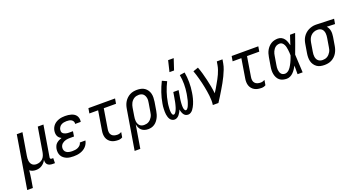

<svg xmlns="http://www.w3.org/2000/svg" viewBox="-82 -1529 4660 2519"><g transform="rotate(-20 2248.0 -269.5)"><path d="M-28 215 94 -520H173L121 -208Q118 -191 117 -174Q116 -157 118 -140.5Q120 -124 126.5 -109Q133 -94 144.5 -83Q156 -72 171.5 -67Q187 -62 204 -62Q227 -62 250.5 -70.5Q274 -79 291.5 -96.5Q309 -114 318 -137Q327 -160 331 -183L387 -520H466L394 -87Q393 -82 394 -77Q395 -72 397.5 -68.5Q400 -65 405 -63.5Q410 -62 415 -62H436L435 8H403Q384 8 365.5 3Q347 -2 334 -14Q321 -26 316.5 -44.5Q312 -63 314 -82Q304 -62 289 -45Q274 -28 255 -15.5Q236 -3 214.5 2.5Q193 8 172 8Q148 8 125.5 1.5Q103 -5 86 -20Q83 12 78.5 44Q74 76 69 108L51 215Z M698 8Q673 8 648 5Q623 2 601 -7Q579 -16 560.5 -31Q542 -46 531 -66.5Q520 -87 517 -111.5Q514 -136 518 -161Q522 -181 530.5 -200.5Q539 -220 555 -234Q571 -248 590 -257.5Q609 -267 629 -273Q613 -281 600 -293Q587 -305 580 -321Q573 -337 571.5 -355.5Q570 -374 573 -393Q576 -414 585.5 -434Q595 -454 610 -470.5Q625 -487 645 -498.5Q665 -510 685.5 -516.5Q706 -523 727.5 -525.5Q749 -528 770 -528Q792 -528 813 -525.5Q834 -523 854.5 -517Q875 -511 892.5 -500Q910 -489 921.5 -472.5Q933 -456 937.5 -435Q942 -414 939 -392L937 -385H859L860 -388Q863 -406 854.5 -421Q846 -436 831.5 -444.5Q817 -453 799.5 -455.5Q782 -458 764 -458Q746 -458 727.5 -454.5Q709 -451 692 -441.5Q675 -432 664 -415.5Q653 -399 650 -381Q648 -369 649.5 -357Q651 -345 658 -336Q665 -327 675 -321Q685 -315 696.5 -311.5Q708 -308 720 -306.5Q732 -305 744 -305H800L789 -235H733Q719 -235 704.5 -234Q690 -233 676 -229.5Q662 -226 648.5 -219.5Q635 -213 623.5 -203.5Q612 -194 604.5 -180.5Q597 -167 595 -153Q591 -131 599 -111.5Q607 -92 623.5 -81Q640 -70 661 -66Q682 -62 704 -62Q723 -62 743 -64.5Q763 -67 782 -75.5Q801 -84 816 -100Q831 -116 834 -135H912V-134Q908 -112 897 -90.5Q886 -69 869.5 -52Q853 -35 832 -23Q811 -11 788 -4Q765 3 742.5 5.5Q720 8 698 8Z M1321 8Q1295 8 1270.5 3.5Q1246 -1 1225 -12.5Q1204 -24 1188 -43Q1172 -62 1164.5 -85Q1157 -108 1156.5 -134Q1156 -160 1161 -186L1204 -450H1082L1094 -520H1466L1454 -450H1283L1238 -174Q1234 -151 1237 -129Q1240 -107 1254 -91Q1268 -75 1289.5 -68.5Q1311 -62 1333 -62Q1348 -62 1362.5 -66Q1377 -70 1391 -78L1379 -8Q1366 0 1351 4Q1336 8 1321 8Z M1551 215H1472L1564 -339Q1568 -364 1576 -388.5Q1584 -413 1598 -435.5Q1612 -458 1632 -476.5Q1652 -495 1675.5 -507Q1699 -519 1724 -523.5Q1749 -528 1773 -528Q1802 -528 1829.5 -522Q1857 -516 1879 -500.5Q1901 -485 1916 -462.5Q1931 -440 1937.5 -413.5Q1944 -387 1943 -358Q1942 -329 1938 -301L1918 -181Q1914 -158 1907.5 -135.5Q1901 -113 1890 -91.5Q1879 -70 1864 -51Q1849 -32 1828.5 -18Q1808 -4 1785 2Q1762 8 1739 8Q1713 8 1689 0.5Q1665 -7 1647 -23Q1629 -39 1619 -61.5Q1609 -84 1605 -109ZM1708 -62Q1724 -62 1740.5 -65.5Q1757 -69 1772 -78Q1787 -87 1799 -100Q1811 -113 1820 -128.5Q1829 -144 1833.5 -160Q1838 -176 1840 -192L1860 -312Q1863 -329 1864.5 -346.5Q1866 -364 1863 -380.5Q1860 -397 1853 -412Q1846 -427 1834.5 -437.5Q1823 -448 1807 -453Q1791 -458 1774 -458Q1758 -458 1741 -454.5Q1724 -451 1709 -442Q1694 -433 1682 -420Q1670 -407 1661.5 -391.5Q1653 -376 1648.5 -360Q1644 -344 1641 -328L1623 -217Q1620 -199 1618.5 -181Q1617 -163 1619 -146Q1621 -129 1627.5 -113Q1634 -97 1645.5 -85Q1657 -73 1673.5 -67.5Q1690 -62 1708 -62Z M2108 8Q2088 8 2072 -1Q2056 -10 2046 -25Q2036 -40 2030.5 -57.5Q2025 -75 2022 -93.5Q2019 -112 2019 -131.5Q2019 -151 2019.5 -170Q2020 -189 2022 -208.5Q2024 -228 2028 -247Q2040 -319 2064 -389.5Q2088 -460 2122 -528L2186 -499Q2154 -436 2132 -369.5Q2110 -303 2099 -236Q2097 -227 2095.5 -217Q2094 -207 2093 -197Q2092 -187 2091.5 -177.5Q2091 -168 2090 -158Q2089 -148 2089 -138.5Q2089 -129 2089.5 -119.5Q2090 -110 2091 -100.5Q2092 -91 2094.5 -82Q2097 -73 2102 -65Q2107 -57 2117 -57Q2126 -57 2134 -64Q2142 -71 2147 -79.5Q2152 -88 2156.5 -97Q2161 -106 2164.5 -114.5Q2168 -123 2171 -132Q2174 -141 2176.5 -150.5Q2179 -160 2181.5 -169Q2184 -178 2186 -187Q2188 -196 2190 -205Q2192 -214 2193.5 -223.5Q2195 -233 2196.5 -242Q2198 -251 2200 -260L2213 -338H2287L2274 -260Q2272 -251 2270.5 -242Q2269 -233 2267.5 -223.5Q2266 -214 2265 -205Q2264 -196 2263 -187Q2262 -178 2261.5 -169Q2261 -160 2260.5 -151Q2260 -142 2260 -133Q2260 -124 2260.5 -115Q2261 -106 2262 -97Q2263 -88 2266 -80Q2269 -72 2274 -64.5Q2279 -57 2288 -57Q2297 -57 2304.5 -64Q2312 -71 2317 -79Q2322 -87 2326 -95.5Q2330 -104 2333.5 -113Q2337 -122 2340 -130.5Q2343 -139 2346 -148Q2349 -157 2351.5 -166Q2354 -175 2355.5 -183.5Q2357 -192 2359 -201Q2361 -210 2363 -219Q2365 -228 2366.5 -237Q2368 -246 2370 -255Q2381 -322 2381 -388Q2381 -454 2369 -517L2440 -528Q2452 -460 2452.5 -388.5Q2453 -317 2441 -245Q2438 -227 2434.5 -208.5Q2431 -190 2426 -171.5Q2421 -153 2415 -134.5Q2409 -116 2401.5 -98.5Q2394 -81 2384.5 -63.5Q2375 -46 2363 -30Q2351 -14 2333 -3Q2315 8 2297 8Q2277 8 2260.5 -1Q2244 -10 2234.5 -25.5Q2225 -41 2219 -58.5Q2213 -76 2211 -95Q2204 -78 2194.5 -61Q2185 -44 2173 -28.5Q2161 -13 2143.5 -2.5Q2126 8 2108 8ZM2255 -600 2292 -754H2370L2319 -600Z M2642 0Q2647 -33 2646 -66Q2645 -99 2641.5 -131.5Q2638 -164 2632.5 -195.5Q2627 -227 2621 -258.5Q2615 -290 2607.5 -321Q2600 -352 2591.5 -383Q2583 -414 2574 -444Q2565 -474 2554 -503L2626 -528Q2644 -481 2657.5 -433Q2671 -385 2682.5 -336Q2694 -287 2703.5 -237Q2713 -187 2718 -136Q2736 -162 2751.5 -189Q2767 -216 2782.5 -243Q2798 -270 2813 -297.5Q2828 -325 2840.5 -353Q2853 -381 2863 -410Q2873 -439 2878 -468L2887 -520H2966L2957 -468Q2950 -427 2934 -386Q2918 -345 2899 -305.5Q2880 -266 2858.5 -227.5Q2837 -189 2814 -151Q2791 -113 2768 -75Q2745 -37 2720 0Z M3321 8Q3295 8 3270.5 3.5Q3246 -1 3225 -12.5Q3204 -24 3188 -43Q3172 -62 3164.5 -85Q3157 -108 3156.5 -134Q3156 -160 3161 -186L3204 -450H3082L3094 -520H3466L3454 -450H3283L3238 -174Q3234 -151 3237 -129Q3240 -107 3254 -91Q3268 -75 3289.5 -68.5Q3311 -62 3333 -62Q3348 -62 3362.5 -66Q3377 -70 3391 -78L3379 -8Q3366 0 3351 4Q3336 8 3321 8Z M3673 8Q3646 8 3620 1Q3594 -6 3574.5 -22Q3555 -38 3543 -61.5Q3531 -85 3526 -111Q3521 -137 3522 -164.5Q3523 -192 3528 -219L3548 -339Q3552 -363 3559 -386.5Q3566 -410 3578 -431.5Q3590 -453 3607.5 -472Q3625 -491 3646.5 -504Q3668 -517 3692.5 -522.5Q3717 -528 3740 -528Q3767 -528 3790 -516Q3813 -504 3828 -483.5Q3843 -463 3851.5 -439Q3860 -415 3866 -389L3867 -392Q3877 -424 3887.5 -456Q3898 -488 3909 -520H3980Q3956 -453 3932.5 -386Q3909 -319 3883 -252Q3887 -189 3889.5 -126Q3892 -63 3896 0H3825Q3825 -30 3825 -60Q3825 -90 3825 -120Q3813 -97 3798 -75Q3783 -53 3764.5 -34Q3746 -15 3722 -3.5Q3698 8 3673 8ZM3674 -62Q3689 -62 3705 -70Q3721 -78 3732.5 -89.5Q3744 -101 3753.5 -115Q3763 -129 3771 -143.5Q3779 -158 3786.5 -173Q3794 -188 3800 -203Q3806 -218 3812 -233.5Q3818 -249 3823 -264Q3823 -284 3821.5 -303.5Q3820 -323 3817.5 -342.5Q3815 -362 3811 -380.5Q3807 -399 3798.5 -416Q3790 -433 3775.5 -445.5Q3761 -458 3741 -458Q3726 -458 3710 -453.5Q3694 -449 3681 -439Q3668 -429 3658 -415.5Q3648 -402 3641.5 -387.5Q3635 -373 3631 -358Q3627 -343 3625 -328L3605 -208Q3602 -192 3600.5 -175.5Q3599 -159 3600.5 -143.5Q3602 -128 3606.5 -113Q3611 -98 3620 -86Q3629 -74 3643.5 -68Q3658 -62 3674 -62Z M4200 8Q4171 8 4143.5 2Q4116 -4 4094.5 -19.5Q4073 -35 4058 -57.5Q4043 -80 4036.5 -106.5Q4030 -133 4030.5 -162Q4031 -191 4036 -219L4056 -339Q4060 -364 4068 -388Q4076 -412 4090.5 -434Q4105 -456 4125 -474Q4145 -492 4168 -503.5Q4191 -515 4216 -521.5Q4241 -528 4265 -528H4281L4524 -520L4512 -450L4398 -454Q4411 -440 4419.5 -422Q4428 -404 4431.5 -384Q4435 -364 4434 -343Q4433 -322 4430 -301L4410 -181Q4406 -156 4397.5 -131.5Q4389 -107 4375.5 -84.5Q4362 -62 4342 -43.5Q4322 -25 4298.5 -13Q4275 -1 4249.5 3.5Q4224 8 4200 8ZM4200 -62Q4216 -62 4232.5 -65.5Q4249 -69 4264 -78Q4279 -87 4291 -100Q4303 -113 4312 -128.5Q4321 -144 4325.5 -160Q4330 -176 4332 -192L4352 -312Q4355 -328 4356 -344.5Q4357 -361 4355.5 -376.5Q4354 -392 4348.5 -407Q4343 -422 4333 -433Q4323 -444 4308.5 -450.5Q4294 -457 4279 -458H4262Q4238 -458 4214 -447.5Q4190 -437 4172.5 -418Q4155 -399 4146 -375.5Q4137 -352 4133 -328L4113 -208Q4110 -191 4109 -173.5Q4108 -156 4110.5 -139.5Q4113 -123 4120 -108Q4127 -93 4139 -82.5Q4151 -72 4167 -67Q4183 -62 4200 -62Z"/></g></svg>

Font: Iosevka Oblique
Style: Regular
Weight: 400
Italic angle: -9°
Monospace: yes
Designer: Belleve Invis
Foundry: Belleve Invis
Version: Version 32.5.0; ttfautohint (v1.8.4)